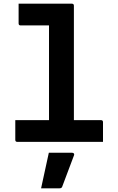

<svg xmlns="http://www.w3.org/2000/svg" viewBox="-20 -770 640 1042"><path d="M63 -118H246V-632H92Q81 -632 81 -643V-750H370Q381 -750 381 -739V-118H528Q539 -118 539 -107V0H74Q63 0 63 -11ZM245 59H371Q377 59 380.5 62.5Q384 66 382 72Q366 115 350.5 155.5Q335 196 318 242Q317 246 313.5 249Q310 252 303 252H203Q214 202 224.5 153Q235 104 245 59Z"/></svg>

Font: Recursive Mn Lnr St
Style: Bold
Weight: 700
Monospace: yes
Version: Version 1.079;hotconv 1.0.112;makeotfexe 2.5.65598; ttfautoh